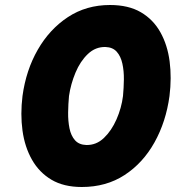

<svg xmlns="http://www.w3.org/2000/svg" viewBox="-20 -734 703 768"><path d="M70 -350Q61 -277 70 -211.5Q79 -146 108 -95Q137 -44 186 -15Q235 14 307 14Q405 14 478.5 -34Q552 -82 598 -164.5Q644 -247 658 -350Q667 -423 658.5 -488.5Q650 -554 621.5 -605Q593 -656 543.5 -685Q494 -714 420 -714Q325 -714 251.5 -665.5Q178 -617 131 -535Q84 -453 70 -350ZM256 -350Q263 -398 282 -443.5Q301 -489 331.5 -518Q362 -547 402 -546Q431 -545 447 -527Q463 -509 469.5 -479.5Q476 -450 475.5 -416Q475 -382 472 -350Q466 -302 446 -256.5Q426 -211 395.5 -182Q365 -153 325 -154Q296 -155 280 -173Q264 -191 258 -220.5Q252 -250 252.5 -284Q253 -318 256 -350Z"/></svg>

Font: Jost* 800 Heavy Italic
Style: Italic
Weight: 800
Italic angle: -10°
Version: Version 3.200; ttfautohint (v0.97) -l 8 -r 50 -G 200 -x 14 -